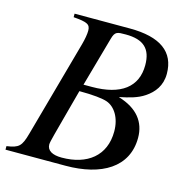

<svg xmlns="http://www.w3.org/2000/svg" viewBox="-106 -746 816 840"><g transform="rotate(15 301.5 -326.5)"><path d="M238 -331C301 -331 344 -326 364 -319C402 -306 431 -262 431 -200C431 -89 353 -30 238 -30C196 -30 171 -44 171 -72C171 -85 186 -136 206 -212ZM248 -363 311 -587C321 -623 331 -623 370 -623C451 -623 487 -589 487 -515C487 -416 417 -363 286 -363ZM130 -653V-637C193 -632 207 -625 207 -596C207 -581 203 -557 196 -532L75 -96C58 -34 47 -24 -8 -16V0H264C426 0 539 -66 539 -200C539 -271 499 -324 413 -350V-351C456 -360 493 -369 524 -390C560 -414 588 -449 588 -503C588 -602 519 -653 380 -653Z"/></g></svg>

Font: XITS
Style: Italic
Weight: 400
Italic angle: -16.33°
Designer: MicroPress Inc., with final additions and corrections provided by Coen Hoffman, Elsevier (retired)
Version: Version 1.302